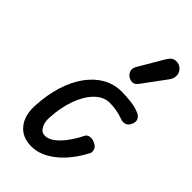

<svg xmlns="http://www.w3.org/2000/svg" viewBox="-250 -886 969 969"><g transform="rotate(45 234.0 -402.0)"><path d="M184 9Q118 9 82.8 -34.8Q47.5 -78.5 52 -151.5Q56 -231 76.5 -296.8Q97 -362.5 131.2 -410Q165.5 -457.5 211 -483.5Q256.5 -509.5 309.5 -509.5Q346.5 -509.5 379.8 -505.2Q413 -501 436.5 -491Q447 -487.5 455.8 -479.5Q464.5 -471.5 467.2 -459.8Q470 -448 462.5 -431.5Q454 -412.5 438 -407.5Q422 -402.5 401 -411Q380 -419 355.2 -423Q330.5 -427 309.5 -427Q265.5 -427 230 -392Q194.5 -357 172.2 -296.5Q150 -236 145.5 -158Q143.5 -125 156.8 -101.2Q170 -77.5 194 -77.5Q228 -77.5 266.2 -116.2Q304.5 -155 336.5 -220Q342.5 -232 359.2 -234.8Q376 -237.5 396 -227Q414.5 -218 418.8 -202.2Q423 -186.5 417.5 -177Q372.5 -90.5 310.2 -40.8Q248 9 184 9ZM289.5 -587.5Q274.5 -597 268.8 -613.2Q263 -629.5 275.5 -650.5L352.5 -781.5Q370 -811.5 393.5 -812.8Q417 -814 432.5 -800Q449.5 -784.5 450.2 -763.8Q451 -743 438 -725L345.5 -599.5Q332 -581.5 317.8 -580.5Q303.5 -579.5 289.5 -587.5Z"/></g></svg>

Font: Edu AU VIC WA NT Pre Medium
Style: Regular
Weight: 500
Designer: Tina and Corey Anderson, Eben Sorkin, Mirko Velimirovic
Foundry: Google for Education
Version: Version 1.001